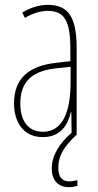

<svg xmlns="http://www.w3.org/2000/svg" viewBox="-20 -557 406 794"><path d="M221 136C221 88 245 48 297 0V-358C297 -489 261 -537 177 -537C143 -537 104 -525 72 -505L83 -483C120 -505 153 -512 177 -512C244 -512 271 -475 271 -355V-304L210 -297C100 -284 38 -234 38 -129C38 -57 73 10 157 10C233 10 261 -43 273 -93H275L276 -8C226 35 194 86 194 140C194 189 221 217 265 217C279 217 292 214 300 211V188C294 190 278 193 266 193C236 193 221 174 221 136ZM209 -274 272 -281V-220C272 -97 241 -12 157 -12C99 -12 64 -54 64 -129C64 -217 110 -263 209 -274Z"/></svg>

Font: Noto Sans Devanagari UI ExtraCondensed Thin
Style: Regular
Weight: 100
Width: 2
Designer: Jelle Bosma - Monotype Design Team
Foundry: Monotype Imaging Inc.
Version: Version 2.004